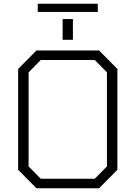

<svg xmlns="http://www.w3.org/2000/svg" viewBox="-20 -1007 725 1027"><path d="M182 -943V-987H503V-943ZM315 -794V-905H370V-794ZM175 0 77 -99V-638L175 -737H510L608 -638V-99L510 0ZM198 -51H487L552 -117V-620L487 -686H198L133 -620V-117Z"/></svg>

Font: Tomorrow Light
Style: Regular
Weight: 300
Designer: Tony de Marco, Monica Rizzolli
Foundry: Just in Type
Version: Version 2.002